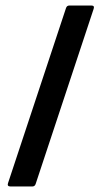

<svg xmlns="http://www.w3.org/2000/svg" viewBox="-20 -675 368 695"><path d="M18 0Q5 0 9 -12L219 -646Q222 -655 231 -655H311Q323 -655 319 -643L109 -9Q106 0 97 0Z"/></svg>

Font: Sofia Sans Condensed
Style: Bold
Weight: 700
Designer: Botio Nikoltchev, Ani Petrova
Foundry: lettersoup
Version: Version 4.101; ttfautohint (v1.8.4.7-5d5b)